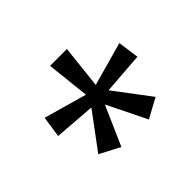

<svg xmlns="http://www.w3.org/2000/svg" viewBox="-99 -922 805 805"><g transform="rotate(-45 303.5 -519.0)"><path d="M138 -340 228 -293 305 -468 391 -293 478 -340 358 -499 543 -513 530 -607 336 -553 357 -745H257L278 -553L87 -607L73 -513L256 -499Z"/></g></svg>

Font: Noto Sans Devanagari UI
Style: Regular
Weight: 400
Designer: Jelle Bosma - Monotype Design Team
Foundry: Monotype Imaging Inc.
Version: Version 2.003